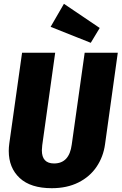

<svg xmlns="http://www.w3.org/2000/svg" viewBox="-20 -971 639 1009"><path d="M532 -213Q523 -147 487.5 -94.5Q452 -42 392 -12Q332 18 252 18Q141 18 83.5 -35.5Q26 -89 26 -178Q26 -197 29 -218L96 -694H270L202 -208Q200 -188 200 -181Q200 -112 264 -112Q344 -112 357 -211L425 -694H599ZM504 -824 457 -746 246 -830 316 -951Z"/></svg>

Font: Fira Sans Condensed ExtraBold
Style: Italic
Weight: 800
Width: 3
Italic angle: -8°
Designer: bBox Type GmbH & Carrois Corporate GbR & Edenspiekermann AG
Foundry: bBox Type GmbH & Carrois Corporate GbR & Edenspiekermann AG
Version: Version 4.301